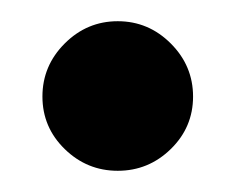

<svg xmlns="http://www.w3.org/2000/svg" viewBox="-20 -460 222 181"><path d="M91 -440Q120 -440 141 -419Q162 -398 162 -369Q162 -340 141 -319.5Q120 -299 91 -299Q62 -299 41 -319.5Q20 -340 20 -369Q20 -398 41 -419Q62 -440 91 -440Z"/></svg>

Font: Googee
Style: Regular
Weight: 400
Designer: Peter Wiegel
Foundry: CATFonts Peter Wiegel
Version: 1.000